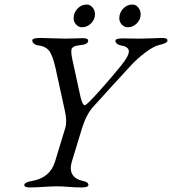

<svg xmlns="http://www.w3.org/2000/svg" viewBox="-20 -820 757 845"><path d="M362 -800Q377 -800 387.5 -787Q398 -774 398 -757Q398 -734 380.5 -717Q363 -700 341 -700Q326 -700 315 -712Q304 -724 304 -739Q304 -764 321 -782Q338 -800 362 -800ZM563 -800Q578 -800 588.5 -787Q599 -774 599 -757Q599 -734 582 -717Q565 -700 542 -700Q527 -700 516 -712Q505 -724 505 -739Q505 -764 522 -782Q539 -800 563 -800ZM222 -108 267 -256Q276 -285 266 -330L224 -522Q211 -579 195 -598Q179 -617 150 -620Q137 -621 129.5 -628Q122 -635 122 -642Q122 -653 157 -653Q169 -653 207.5 -651.5Q246 -650 270 -650Q286 -650 311 -651Q336 -652 345 -652Q368 -652 368 -641Q368 -624 331 -621Q304 -618 297 -608Q290 -598 298 -560L334 -395Q343 -357 353 -357Q360 -357 395 -395Q461 -467 515 -534Q548 -575 547 -595Q546 -615 512 -620Q502 -622 495 -627.5Q488 -633 488 -640Q488 -651 518 -651Q532 -651 556.5 -650.5Q581 -650 596 -650Q617 -650 651.5 -651.5Q686 -653 694 -653Q717 -653 717 -642Q717 -630 681 -622Q657 -617 620.5 -589.5Q584 -562 558 -534Q529 -503 464.5 -432Q400 -361 392 -352Q361 -319 341 -256L296 -108Q286 -74 298.5 -52.5Q311 -31 344 -24Q369 -19 369 -6Q369 5 339 5Q313 5 282 2.5Q251 0 231 0Q208 0 172 2.5Q136 5 111 5Q87 5 87 -6Q87 -18 123 -24Q200 -38 222 -108Z"/></svg>

Font: EB Garamond 12
Style: Italic
Weight: 400
Italic angle: -17°
Version: Version 0.016; ttfautohint (v1.8.4)